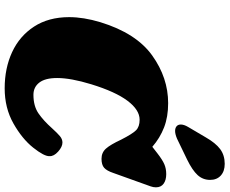

<svg xmlns="http://www.w3.org/2000/svg" viewBox="-98 -854 958 801"><g transform="rotate(90 380.5 -453.0)"><path d="M51 -263Q51 -323 72 -393Q118 -543 211 -609.5Q304 -676 410 -676Q467 -676 511 -659Q555 -642 592 -610L619 -631Q646 -652 664.5 -660Q683 -668 706 -668Q731 -668 746 -657Q761 -646 761 -625Q761 -614 757 -603L701 -447Q692 -420 679.5 -409Q667 -398 642 -398Q616 -398 599.5 -416.5Q583 -435 562 -480Q538 -527 523 -542Q508 -557 479 -557Q438 -557 400 -506.5Q362 -456 331 -355Q305 -270 305 -213Q305 -163 324 -138.5Q343 -114 375 -114Q422 -114 452.5 -135Q483 -156 515 -192Q535 -214 547.5 -224.5Q560 -235 574 -235Q592 -235 612 -217Q632 -199 631 -181Q632 -159 595.5 -113Q559 -67 494.5 -30.5Q430 6 348 6Q264 6 197 -25Q130 -56 90.5 -116.5Q51 -177 51 -263ZM663 -912Q694 -912 712 -895.5Q730 -879 730 -851Q730 -821 710 -799Q690 -777 645 -755L558 -713Q539 -705 526 -705Q514 -705 506.5 -711Q499 -717 499 -729Q499 -742 509 -759L552 -832Q576 -874 601.5 -893Q627 -912 663 -912Z"/></g></svg>

Font: Shrikhand
Style: Regular
Weight: 400
Italic angle: -14°
Designer: Jonny Pinhorn
Foundry: Jonny Pinhorn
Version: Version 1.001;PS 1.001;hotconv 1.0.88;makeotf.lib2.5.647800